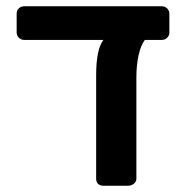

<svg xmlns="http://www.w3.org/2000/svg" viewBox="-20 -591 597 611"><path d="M519 -547V-488Q519 -478 512 -471Q505 -464 495 -464H441Q428 -447 421 -415Q414 -383 414 -344V-22Q414 -13 406 -6.5Q398 0 388 0H308Q298 0 292 -6Q286 -12 286 -22V-353Q286 -433 309 -464H57Q47 -464 40 -471Q33 -478 33 -488V-547Q33 -558 40 -564.5Q47 -571 57 -571H495Q505 -571 512 -564Q519 -557 519 -547Z"/></svg>

Font: Hezaedrus Medium
Style: Regular
Weight: 500
Designer: Hubert & Fischer
Foundry: Hubert & Fischer
Version: Version 1.10;September 3, 2019;FontCreator 11.5.0.2425 64-bi